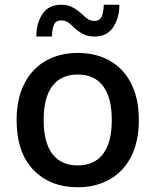

<svg xmlns="http://www.w3.org/2000/svg" viewBox="-20 -780 655 809"><path d="M50 -274Q50 -365 83 -428.5Q116 -492 174 -524.5Q232 -557 308 -557Q384 -557 442 -524.5Q500 -492 532.5 -428.5Q565 -365 565 -274Q565 -183 532.5 -120Q500 -57 442 -24Q384 9 308 9Q191 9 120.5 -64.5Q50 -138 50 -274ZM164 -274Q164 -179 201 -131Q238 -83 308 -83Q377 -83 414 -131Q451 -179 451 -274Q451 -370 414 -418Q377 -466 308 -466Q238 -466 201 -418Q164 -370 164 -274ZM133 -626Q133 -682 159 -721Q185 -760 237 -760Q267 -760 288 -748Q309 -736 325 -721Q337 -709 349 -700.5Q361 -692 378 -692Q402 -692 409.5 -712.5Q417 -733 417 -760H483Q483 -705 457 -665.5Q431 -626 379 -626Q350 -626 328.5 -637.5Q307 -649 291 -665Q279 -677 267 -685.5Q255 -694 238 -694Q214 -694 206.5 -673.5Q199 -653 199 -626Z"/></svg>

Font: Kufam Medium
Style: Regular
Weight: 500
Designer: Wael Morcos, Artur Schmal
Foundry: Original Type
Version: Version 1.300; ttfautohint (v1.8.3)